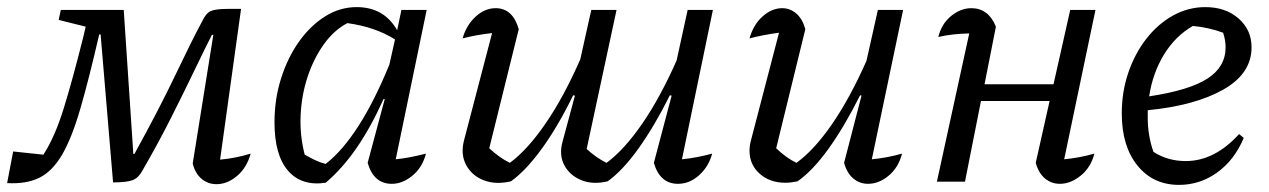

<svg xmlns="http://www.w3.org/2000/svg" viewBox="-60 -511 3570 540"><path d="M549 7Q525 7 507 -8Q489 -23 482 -51L540 -413H536Q518 -378 489 -317.5Q460 -257 422.5 -182.5Q385 -108 341 -32Q330 -11 313.5 -4.5Q297 2 258 2L223 -414H219Q190 -288 166 -205.5Q142 -123 115 -76.5Q88 -30 51.5 -11.5Q15 7 -40 4L-23 -85L62 -76Q94 -125 119 -205.5Q144 -286 174 -406L181 -436L105 -455L111 -483H288L315 -78H318Q388 -205 433.5 -300.5Q479 -396 508 -450Q519 -474 533 -480Q547 -486 581 -486H618L559 -62Q603 -66 645 -79Q634 -39 606.5 -16Q579 7 549 7Z M856 3Q788 13 750 -31Q712 -75 712 -167Q712 -232 730.5 -290.5Q749 -349 781 -394Q813 -439 854.5 -465Q896 -491 943 -491Q1020 -491 1057 -426L1069 -483H1140L1053 -63Q1073 -65 1094 -69Q1115 -73 1138 -79Q1128 -40 1100 -17Q1072 6 1042 6Q991 6 974 -53L1022 -232L1019 -233Q983 -153 943 -95Q903 -37 856 3ZM797 -76Q811 -68 825.5 -61Q840 -54 856 -50Q951 -124 1035 -329L1051 -400Q996 -435 917 -446Q879 -426 850.5 -386Q822 -346 805 -294.5Q788 -243 785.5 -186.5Q783 -130 797 -76Z M1377 -1Q1334 9 1300.5 -4Q1267 -17 1251 -47Q1235 -77 1245 -116L1324 -418Q1279 -413 1241 -403Q1252 -441 1278 -464.5Q1304 -488 1334 -488Q1382 -488 1399 -429L1316 -94Q1345 -67 1374 -53Q1424 -90 1475 -164.5Q1526 -239 1572 -344L1603 -483H1674L1590 -92Q1617 -67 1646 -53Q1696 -90 1746.5 -163.5Q1797 -237 1843 -341L1874 -483H1945L1858 -63Q1899 -67 1943 -79Q1933 -42 1906 -18Q1879 6 1847 6Q1796 6 1779 -53L1829 -242L1824 -243Q1780 -155 1735.5 -93Q1691 -31 1649 -1Q1607 9 1574.5 -4.5Q1542 -18 1527 -46.5Q1512 -75 1522 -112L1557 -242L1552 -243Q1509 -155 1464 -93Q1419 -31 1377 -1Z M2314 -53 2363 -242 2359 -243Q2315 -155 2270.5 -93Q2226 -31 2183 -1Q2164 3 2149 3Q2105 3 2076.5 -22.5Q2048 -48 2048 -87Q2048 -101 2052 -116L2131 -419Q2086 -413 2048 -403Q2059 -442 2085 -465Q2111 -488 2140 -488Q2162 -488 2179.5 -473Q2197 -458 2205 -429L2123 -94Q2151 -67 2180 -53Q2230 -89 2280.5 -162.5Q2331 -236 2377 -340L2409 -483H2480L2392 -63Q2435 -67 2477 -79Q2467 -40 2439.5 -17Q2412 6 2381 6Q2358 6 2340 -9Q2322 -24 2314 -53Z M2575 0 2666 -417Q2618 -416 2579 -407Q2588 -444 2615 -466Q2642 -488 2672 -488Q2720 -488 2741 -436L2709 -274H2903L2950 -483H3021L2933 -63Q2976 -67 3018 -79Q3008 -40 2979.5 -17Q2951 6 2921 6Q2897 6 2879 -9Q2861 -24 2853 -53L2892 -227H2699L2654 0Z M3256 9Q3183 9 3139 -45.5Q3095 -100 3095 -192Q3095 -253 3113.5 -307Q3132 -361 3164.5 -402.5Q3197 -444 3239.5 -467.5Q3282 -491 3330 -491Q3387 -491 3423.5 -459Q3460 -427 3460 -378Q3460 -304 3380.5 -259Q3301 -214 3168 -201Q3168 -191 3168 -180Q3168 -130 3184 -84Q3224 -58 3275 -58Q3356 -58 3425 -134L3438 -123Q3412 -61 3363.5 -26Q3315 9 3256 9ZM3387 -378Q3387 -398 3380 -419Q3339 -434 3295 -438Q3246 -410 3214 -358Q3182 -306 3172 -240Q3285 -257 3336 -290Q3387 -323 3387 -378Z"/></svg>

Font: Piazzolla
Style: Italic
Weight: 400
Italic angle: -11.3°
Designer: Juan Pablo del Peral
Foundry: Huerta Tipografica
Version: Version 1.330